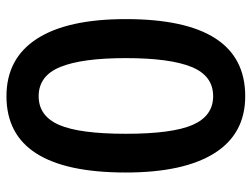

<svg xmlns="http://www.w3.org/2000/svg" viewBox="-112 -653 775 591"><g transform="rotate(-90 275.5 -357.5)"><path d="M274.9 9.8Q159.2 9.8 99.6 -84.7Q40 -179.2 40 -357.9Q40 -725.1 274.9 -725.1Q391.1 -725.1 451.7 -631.3Q512.2 -537.6 512.2 -357.9Q512.2 9.8 274.9 9.8ZM274.9 -88.9Q337.9 -88.9 365 -155.5Q392.1 -222.2 392.1 -357.9Q392.1 -492.2 365 -559.1Q337.9 -626 274.9 -626Q213.9 -626 186.5 -563Q159.2 -500 159.2 -357.9Q159.2 -214.4 186.8 -151.6Q214.4 -88.9 274.9 -88.9Z"/></g></svg>

Font: Droid Sans TV
Style: Bold
Weight: 600
Version: Version 1.00